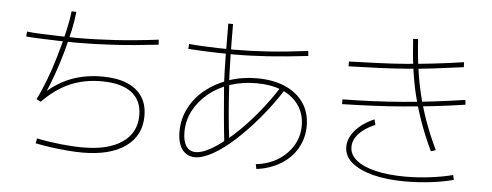

<svg xmlns="http://www.w3.org/2000/svg" viewBox="-52 -945 2743 1071"><g transform="rotate(5 1320.0 -409.5)"><path d="M174.4 -44.4 180 -72.2Q244.4 -58.9 313.3 -51.7Q382.2 -44.4 438.9 -44.4Q580 -44.4 658.3 -98.3Q736.7 -152.2 736.7 -250Q736.7 -333.3 679.4 -377.2Q622.2 -421.1 510 -421.1Q412.2 -421.1 332.8 -386.1Q253.3 -351.1 182.2 -277.8L157.8 -290Q181.1 -335.6 206.1 -400.6Q231.1 -465.6 252.2 -537.8Q273.3 -610 288.9 -677.2Q304.4 -744.4 310 -795.6L336.7 -794.4Q332.2 -747.8 319.4 -688.3Q306.7 -628.9 288.9 -565.6Q271.1 -502.2 249.4 -441.1Q227.8 -380 206.7 -331.1L201.1 -332.2Q267.8 -392.2 344.4 -420Q421.1 -447.8 511.1 -447.8Q593.3 -447.8 649.4 -425Q705.6 -402.2 735.6 -358.3Q765.6 -314.4 765.6 -248.9Q765.6 -138.9 679.4 -77.2Q593.3 -15.6 438.9 -15.6Q401.1 -15.6 355 -19.4Q308.9 -23.3 263.3 -29.4Q217.8 -35.6 174.4 -44.4ZM70 -633.3 72.2 -661.1Q108.9 -656.7 156.7 -655Q204.4 -653.3 254.4 -651.7Q304.4 -650 351.1 -650Q454.4 -650 563.3 -656.7Q672.2 -663.3 807.8 -680L810 -652.2Q674.4 -636.7 565 -630Q455.6 -623.3 351.1 -623.3Q304.4 -623.3 254.4 -625Q204.4 -626.7 156.1 -628.3Q107.8 -630 70 -633.3Z M1407.8 -35.6Q1478.9 -43.3 1531.7 -76.7Q1584.4 -110 1614.4 -160Q1644.4 -210 1644.4 -272.2Q1644.4 -336.7 1610.6 -385.6Q1576.7 -434.4 1516.1 -460Q1455.6 -485.6 1372.2 -485.6Q1293.3 -485.6 1225 -462.8Q1156.7 -440 1105 -397.2Q1053.3 -354.4 1024.4 -298.9Q995.6 -243.3 995.6 -178.9Q995.6 -128.9 1013.9 -101.1Q1032.2 -73.3 1067.8 -73.3Q1105.6 -73.3 1158.9 -105Q1212.2 -136.7 1273.3 -191.7Q1334.4 -246.7 1396.1 -320.6Q1457.8 -394.4 1512.2 -480L1533.3 -462.2Q1476.7 -374.4 1412.8 -298.9Q1348.9 -223.3 1285.6 -165.6Q1222.2 -107.8 1165 -76.1Q1107.8 -44.4 1066.7 -44.4Q1035.6 -44.4 1013.3 -60.6Q991.1 -76.7 979.4 -107.2Q967.8 -137.8 967.8 -178.9Q967.8 -250 998.9 -311.1Q1030 -372.2 1085.6 -417.2Q1141.1 -462.2 1215 -487.8Q1288.9 -513.3 1372.2 -513.3Q1464.4 -513.3 1531.7 -483.9Q1598.9 -454.4 1635.6 -400.6Q1672.2 -346.7 1672.2 -272.2Q1672.2 -204.4 1640 -147.8Q1607.8 -91.1 1548.9 -55Q1490 -18.9 1413.3 -8.9ZM1222.2 -137.8Q1212.2 -228.9 1205.6 -306.7Q1198.9 -384.4 1192.2 -467.8Q1188.9 -540 1187.8 -621.1Q1186.7 -702.2 1186.7 -803.3H1213.3Q1213.3 -703.3 1215 -622.8Q1216.7 -542.2 1220 -471.1H1221.1Q1225.6 -387.8 1232.2 -309.4Q1238.9 -231.1 1250 -142.2ZM976.7 -643.3 978.9 -671.1Q1012.2 -667.8 1054.4 -665.6Q1096.7 -663.3 1142.8 -662.2Q1188.9 -661.1 1232.2 -661.1Q1324.4 -661.1 1422.8 -667.8Q1521.1 -674.4 1644.4 -690L1646.7 -662.2Q1523.3 -647.8 1425.6 -641.1Q1327.8 -634.4 1231.1 -634.4Q1190 -634.4 1143.9 -635.6Q1097.8 -636.7 1054.4 -638.9Q1011.1 -641.1 976.7 -643.3Z M2374.4 -192.2Q2337.8 -268.9 2311.7 -341.1Q2285.6 -413.3 2267.2 -485.6Q2248.9 -557.8 2237.8 -637.2Q2226.7 -716.7 2221.1 -807.8L2248.9 -810Q2254.4 -718.9 2265.6 -641.7Q2276.7 -564.4 2294.4 -492.8Q2312.2 -421.1 2338.3 -349.4Q2364.4 -277.8 2401.1 -201.1ZM1902.2 -174.4Q1901.1 -222.2 1938.9 -267.2Q1976.7 -312.2 2045.6 -342.2L2053.3 -312.2Q1993.3 -286.7 1961.1 -250.6Q1928.9 -214.4 1931.1 -174.4Q1932.2 -133.3 1970.6 -102.8Q2008.9 -72.2 2079.4 -55.6Q2150 -38.9 2245.6 -38.9Q2314.4 -38.9 2384.4 -47.8Q2454.4 -56.7 2510 -71.1L2515.6 -44.4Q2458.9 -28.9 2387.8 -20.6Q2316.7 -12.2 2247.8 -12.2Q2141.1 -12.2 2065 -32.2Q1988.9 -52.2 1946.1 -87.8Q1903.3 -123.3 1902.2 -174.4ZM1875.6 -651.1Q1964.4 -654.4 2042.8 -657.2Q2121.1 -660 2195 -666.1Q2268.9 -672.2 2347.2 -681.1Q2425.6 -690 2515.6 -703.3L2516.7 -675.6Q2427.8 -663.3 2349.4 -653.9Q2271.1 -644.4 2195.6 -638.9Q2120 -633.3 2042.2 -630Q1964.4 -626.7 1875.6 -624.4ZM1857.8 -437.8Q1948.9 -438.9 2031.7 -442.8Q2114.4 -446.7 2195 -453.3Q2275.6 -460 2360 -470Q2444.4 -480 2541.1 -494.4L2544.4 -467.8Q2447.8 -453.3 2362.8 -443.9Q2277.8 -434.4 2197.2 -427.8Q2116.7 -421.1 2032.8 -417.2Q1948.9 -413.3 1857.8 -411.1Z"/></g></svg>

Font: Paperlogy 1 Thin
Style: Regular
Weight: 250
Designer: redesigned by Lee Juim, glyphs from Gmarket Sans & Montserrat
Foundry: PT&
Version: Version 1.001